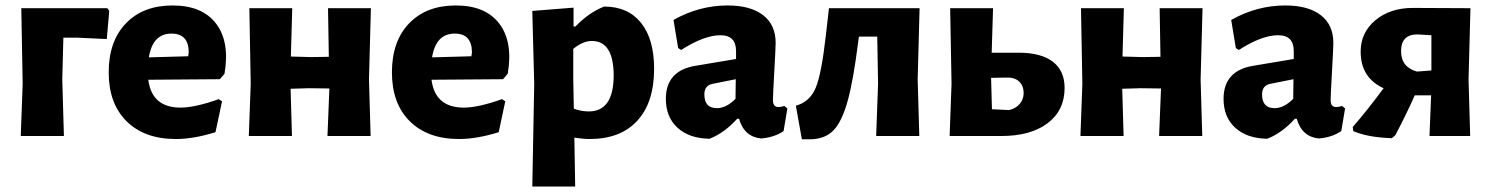

<svg xmlns="http://www.w3.org/2000/svg" viewBox="-20 -498 5461 703"><path d="M56 0 63 -191 58 -468H373L380 -458L371 -355L265 -360H212L208 -207L214 0Z M624 11Q509 11 443.5 -54Q378 -119 378 -233Q378 -347 441 -412.5Q504 -478 612 -478Q721 -478 771.5 -411Q822 -344 802 -228L785 -208L523 -206Q536 -104 641 -104Q694 -104 781 -135L793 -127L769 -14Q689 11 624 11ZM608 -375Q539 -375 525 -288L669 -292L671 -306Q671 -375 608 -375Z M891 0 898 -191 893 -468H1050L1045 -291L1119 -289L1184 -290L1181 -468H1338L1331 -207L1337 0H1179L1186 -174L1111 -175L1044 -173L1049 0Z M1661 11Q1546 11 1480.5 -54Q1415 -119 1415 -233Q1415 -347 1478 -412.5Q1541 -478 1649 -478Q1758 -478 1808.5 -411Q1859 -344 1839 -228L1822 -208L1560 -206Q1573 -104 1678 -104Q1731 -104 1818 -135L1830 -127L1806 -14Q1726 11 1661 11ZM1645 -375Q1576 -375 1562 -288L1706 -292L1708 -306Q1708 -375 1645 -375Z M2080 -470V-401H2087Q2136 -452 2192 -474Q2279 -474 2327 -414.5Q2375 -355 2375 -246Q2375 -123 2313.5 -56Q2252 11 2139 11Q2115 11 2083 6L2086 185H1929L1936 -191L1929 -458ZM2079 -207 2081 -100Q2108 -90 2136 -90Q2227 -90 2227 -223Q2226 -348 2147 -348Q2114 -348 2079 -319Z M2644 -478Q2728 -478 2774 -442.5Q2820 -407 2820 -341Q2820 -324 2815 -235Q2810 -146 2810 -132Q2810 -106 2830 -106Q2839 -106 2852 -110L2863 -101L2849 -18Q2815 5 2767 9Q2705 3 2686 -63H2679Q2632 -11 2578 10Q2504 9 2461 -30Q2418 -69 2418 -136Q2418 -239 2526 -257L2675 -282V-311Q2675 -369 2618 -369Q2558 -369 2474 -315L2463 -322L2446 -425Q2540 -478 2644 -478ZM2674 -208 2589 -191Q2559 -185 2559 -152Q2559 -102 2605 -102Q2639 -102 2673 -136Z M2916 12 2894 -111Q2945 -125 2966.5 -176Q2988 -227 3004 -370L3015 -466V-468H3347L3340 -207L3346 0H3188L3195 -191L3192 -364H3125L3122 -343Q3104 -200 3083 -126Q3062 -52 3032 -21Q3002 10 2951 12Z M3457 0 3464 -191 3459 -468H3616L3611 -305H3710Q3792 -305 3835 -272Q3878 -239 3878 -176Q3878 -94 3816 -47Q3754 0 3646 0ZM3609 -207 3612 -98 3675 -95Q3700 -101 3714 -118Q3728 -135 3728 -157Q3728 -184 3711.5 -199.5Q3695 -215 3666 -214L3609 -213Z M3936 0 3943 -191 3938 -468H4095L4090 -291L4164 -289L4229 -290L4226 -468H4383L4376 -207L4382 0H4224L4231 -174L4156 -175L4089 -173L4094 0Z M4686 -478Q4770 -478 4816 -442.5Q4862 -407 4862 -341Q4862 -324 4857 -235Q4852 -146 4852 -132Q4852 -106 4872 -106Q4881 -106 4894 -110L4905 -101L4891 -18Q4857 5 4809 9Q4747 3 4728 -63H4721Q4674 -11 4620 10Q4546 9 4503 -30Q4460 -69 4460 -136Q4460 -239 4568 -257L4717 -282V-311Q4717 -369 4660 -369Q4600 -369 4516 -315L4505 -322L4488 -425Q4582 -478 4686 -478ZM4716 -208 4631 -191Q4601 -185 4601 -152Q4601 -102 4647 -102Q4681 -102 4715 -136Z M5076 8Q4987 5 4935 -18L4933 -33Q4987 -95 5046 -175Q4962 -213 4962 -309Q4962 -379 5016 -424Q5070 -469 5153 -469L5364 -468L5357 -207L5363 0H5214L5220 -149H5160Q5133 -87 5089 -3ZM5110 -311Q5110 -252 5168 -236L5221 -240V-369L5170 -372Q5110 -372 5110 -311Z"/></svg>

Font: Alegreya Sans SC ExtraBold
Style: Regular
Weight: 800
Designer: Juan Pablo del Peral
Foundry: Huerta Tipografica
Version: Version 2.007